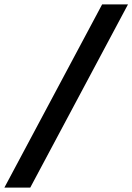

<svg xmlns="http://www.w3.org/2000/svg" viewBox="-59 -783 604 876"><path d="M-39 73 407 -763H525L79 73Z"/></svg>

Font: Instrument Sans SemiBold
Style: Italic
Weight: 600
Italic angle: -13°
Designer: Rodrigo Fuenzalida
Foundry: fragTYPE
Version: Version 1.000;gftools[0.9.28]